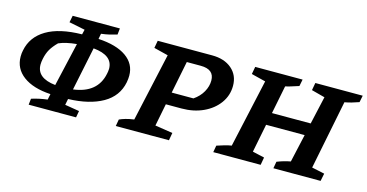

<svg xmlns="http://www.w3.org/2000/svg" viewBox="-63 -811 2090 1092"><g transform="rotate(15 982.5 -265.5)"><path d="M143 11 147 -25Q191 -39 240 -45L247 -79Q144 -85 86 -128Q28 -171 28 -242Q28 -251 29 -261.5Q30 -272 32 -279Q48 -361 124 -406.5Q200 -452 333 -454L340 -483L246 -502L254 -542H532L528 -505Q505 -498 483 -493Q461 -488 436 -485L430 -453Q537 -447 595 -406Q653 -365 653 -296Q653 -287 652 -277Q651 -267 649 -256Q632 -171 554 -126.5Q476 -82 351 -78L344 -42L429 -28L422 11ZM532 -304Q532 -383 417 -394L364 -138Q504 -156 528 -274Q529 -279 530.5 -287.5Q532 -296 532 -304ZM149 -227Q149 -148 260 -136L319 -393Q255 -387 214 -369Q188 -343 174 -319Q160 -295 153 -261Q149 -242 149 -227Z M653 0 660 -40Q675 -47 695.5 -53Q716 -59 745 -63L834 -465L750 -486L758 -530H1078Q1151 -530 1194.5 -492.5Q1238 -455 1238 -393Q1238 -336 1205 -290.5Q1172 -245 1115.5 -219Q1059 -193 988 -193H896L870 -61L974 -45L966 0ZM1031 -456H949L911 -266H1039Q1074 -290 1092.5 -323Q1111 -356 1111 -390Q1111 -456 1031 -456Z M1227 0 1234 -40Q1256 -47 1277 -53.5Q1298 -60 1319 -63L1408 -465L1324 -486L1332 -530H1611L1603 -490Q1579 -483 1562 -477Q1545 -471 1525 -467L1492 -301H1720L1757 -465L1678 -486L1686 -530H1965L1957 -490Q1934 -482 1915 -476.5Q1896 -471 1874 -467L1793 -61L1868 -45L1859 0H1581L1588 -40Q1608 -48 1627 -53.5Q1646 -59 1667 -63L1704 -228H1477L1444 -61L1514 -45L1506 0Z"/></g></svg>

Font: Piazzolla SC SemiBold
Style: Italic
Weight: 600
Italic angle: -11.3°
Designer: Juan Pablo del Peral
Foundry: Huerta Tipografica
Version: Version 1.330